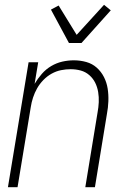

<svg xmlns="http://www.w3.org/2000/svg" viewBox="-20 -779 540 799"><path d="M13 0 99 -520H139L124 -430Q137 -452 154 -471.5Q171 -491 193 -504Q215 -517 239 -522.5Q263 -528 287 -528Q314 -528 339 -521Q364 -514 382.5 -497.5Q401 -481 412.5 -458.5Q424 -436 428 -410.5Q432 -385 431 -358Q430 -331 425 -305L375 0H335L386 -311Q390 -332 391 -353.5Q392 -375 388.5 -396Q385 -417 376 -435Q367 -453 351.5 -466.5Q336 -480 316 -485.5Q296 -491 274 -491Q254 -491 234 -487Q214 -483 195 -472.5Q176 -462 160.5 -446Q145 -430 134.5 -411.5Q124 -393 117.5 -373Q111 -353 108 -333L53 0ZM267 -600 192 -739 224 -756 299 -634 413 -759 441 -736 319 -600Z"/></svg>

Font: Iosevka Term Curly Extralight
Style: Italic
Weight: 200
Italic angle: -9°
Designer: Belleve Invis
Foundry: Belleve Invis
Version: Version 32.3.0